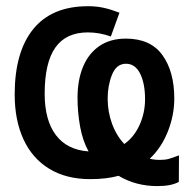

<svg xmlns="http://www.w3.org/2000/svg" viewBox="-20 -580 640 634"><path d="M371.5 0.5Q332 11.5 278 11.5Q198.5 11.5 142.5 -22.8Q86.5 -57 57.5 -120Q28.5 -183 28.5 -268Q28.5 -408.5 89.8 -484Q151 -559.5 271 -559.5Q299 -559.5 322.5 -554.2Q346 -549 374.5 -538L346 -459.5Q308.5 -473 270 -473Q198 -473 162.8 -423Q127.5 -373 127.5 -270.5Q127.5 -183 164.5 -134Q201.5 -85 272.5 -80Q253 -115 244.5 -162Q236 -209 236 -257Q236 -315.5 254.2 -359.5Q272.5 -403.5 308.2 -428Q344 -452.5 395.5 -452.5Q477 -452.5 516.2 -398.2Q555.5 -344 555.5 -254.5Q555.5 -199 534 -145.2Q512.5 -91.5 474.5 -56Q489 -52 508.5 -52Q525.5 -52 537.8 -55.5Q550 -59 571 -67L570.5 20.5Q546 34.5 499.5 34.5Q428.5 34.5 371.5 0.5ZM459 -252.5Q459 -304 442.8 -336.8Q426.5 -369.5 396 -369.5Q364.5 -369.5 350 -333.5Q335.5 -297.5 335.5 -254.5Q335.5 -211.5 349.8 -172Q364 -132.5 390.5 -104.5Q422.5 -127 440.8 -167.2Q459 -207.5 459 -252.5Z"/></svg>

Font: JuliaMono SemiBold
Style: Regular
Weight: 600
Monospace: yes
Designer: cormullion
Foundry: corm
Version: Version 0.055; ttfautohint (v1.8.4)